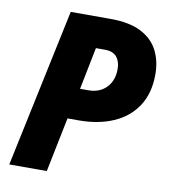

<svg xmlns="http://www.w3.org/2000/svg" viewBox="-81 -783 749 852"><g transform="rotate(10 294.0 -357.0)"><path d="M18 0 169 -714H348Q434 -714 486.5 -687Q539 -660 563 -613Q587 -566 587 -506Q587 -420 548.5 -362Q510 -304 442.5 -275Q375 -246 288 -246H237L187 0ZM269 -385H307Q357 -385 387.5 -416.5Q418 -448 418 -500Q418 -534 401 -554.5Q384 -575 348 -575H307Z"/></g></svg>

Font: Noto Sans Disp ExtBd
Style: Italic
Weight: 800
Italic angle: -12°
Designer: Monotype Design Team
Foundry: Monotype Imaging Inc.
Version: Version 2.000;GOOG;noto-source:20170915:90ef993387c0